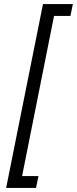

<svg xmlns="http://www.w3.org/2000/svg" viewBox="-20 -780 376 938"><path d="M10 138 190 -760H336L324 -702H244L88 80H168L156 138Z"/></svg>

Font: IBM Plex Sans Condensed
Style: Italic
Weight: 400
Width: 3
Italic angle: -11°
Designer: Mike Abbink, Paul van der Laan, Pieter van Rosmalen
Foundry: Bold Monday
Version: Version 1.3